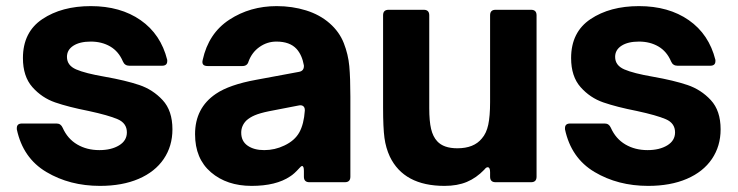

<svg xmlns="http://www.w3.org/2000/svg" viewBox="-20 -596 2415 628"><path d="M35 -173V-177Q35 -192 52 -192H165Q179 -192 185 -178Q201 -142 232.5 -123.5Q264 -105 305 -105Q344 -105 369.5 -120.5Q395 -136 395 -163Q395 -193 365 -206Q335 -219 270 -233Q204 -246 160.5 -261Q117 -276 86 -311Q55 -346 55 -406Q55 -491 118.5 -533.5Q182 -576 277 -576Q374 -576 440 -530Q506 -484 527 -400V-396Q527 -381 510 -381H403Q388 -381 382 -395Q368 -428 340.5 -444Q313 -460 277 -460Q241 -460 220 -446.5Q199 -433 199 -410Q199 -382 229 -369Q259 -356 323 -345Q391 -333 435.5 -318Q480 -303 512 -268.5Q544 -234 544 -173Q544 -118 515.5 -76Q487 -34 433.5 -11Q380 12 307 12Q208 12 131.5 -33.5Q55 -79 35 -173Z M618 -157Q618 -243 686 -289Q730 -319 818 -335L958 -361Q975 -364 974 -382Q968 -416 950 -436Q928 -460 884 -460Q854 -460 829 -442.5Q804 -425 793 -395Q789 -380 773 -380H659Q638 -380 643 -400Q662 -487 730 -531.5Q798 -576 885 -576Q936 -576 981 -562Q1026 -548 1058 -520Q1090 -492 1104.5 -455Q1119 -418 1122.5 -379.5Q1126 -341 1126 -280V-18Q1126 0 1108 0H992Q974 0 974 -18V-37Q974 -53 968 -53Q965 -53 959 -46Q942 -27 929 -19Q883 12 803 12Q722 12 670 -32.5Q618 -77 618 -157ZM910 -120Q944 -136 959 -163Q974 -190 977 -234V-236Q977 -245 971.5 -249Q966 -253 957 -251L859 -232Q830 -226 813.5 -219Q797 -212 786 -202Q769 -185 769 -162Q769 -134 790 -119.5Q811 -105 844 -105Q879 -105 910 -120Z M1255 -84Q1242 -112 1237.5 -145Q1233 -178 1233 -244V-546Q1233 -564 1251 -564H1366Q1384 -564 1384 -546V-242Q1384 -200 1390 -174.5Q1396 -149 1410 -134Q1431 -111 1476 -111Q1530 -111 1556 -143Q1571 -160 1577 -188Q1583 -216 1583 -262V-546Q1583 -564 1601 -564H1717Q1735 -564 1735 -546V-18Q1735 0 1717 0H1601Q1583 0 1583 -18V-33Q1583 -49 1575 -49Q1570 -49 1564 -41Q1538 -14 1507 -1Q1476 12 1434 12Q1301 12 1255 -84Z M1828 -173V-177Q1828 -192 1845 -192H1958Q1972 -192 1978 -178Q1994 -142 2025.5 -123.5Q2057 -105 2098 -105Q2137 -105 2162.5 -120.5Q2188 -136 2188 -163Q2188 -193 2158 -206Q2128 -219 2063 -233Q1997 -246 1953.5 -261Q1910 -276 1879 -311Q1848 -346 1848 -406Q1848 -491 1911.5 -533.5Q1975 -576 2070 -576Q2167 -576 2233 -530Q2299 -484 2320 -400V-396Q2320 -381 2303 -381H2196Q2181 -381 2175 -395Q2161 -428 2133.5 -444Q2106 -460 2070 -460Q2034 -460 2013 -446.5Q1992 -433 1992 -410Q1992 -382 2022 -369Q2052 -356 2116 -345Q2184 -333 2228.5 -318Q2273 -303 2305 -268.5Q2337 -234 2337 -173Q2337 -118 2308.5 -76Q2280 -34 2226.5 -11Q2173 12 2100 12Q2001 12 1924.5 -33.5Q1848 -79 1828 -173Z"/></svg>

Font: Open Sauce Two ExtraBold
Style: Regular
Weight: 800
Designer: Alfredo Marco Pradil
Foundry: Creative Sauce Fz LLC
Version: Version 1.477